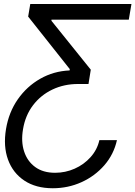

<svg xmlns="http://www.w3.org/2000/svg" viewBox="-20 -748 692 982"><path d="M578.1 -31.2Q562 41.5 513.7 97.2Q465.3 152.8 396.7 183.8Q328.1 214.8 250 214.8Q163.6 214.8 104.7 175.8Q45.9 136.7 21 68.4Q-3.9 0 10.7 -87.9Q24.9 -173.8 71 -240Q117.2 -306.2 185.8 -345.2Q254.4 -384.3 335.9 -387.7L336.9 -394.5L124 -663.1L134.8 -727.5H652.3L638.7 -647.5H243.2V-641.6L444.3 -391.6L432.6 -318.4H378.9Q307.6 -318.4 248 -290Q188.5 -261.7 148.9 -209.7Q109.4 -157.7 97.7 -86.9Q86.9 -23.9 103.3 26.4Q119.6 76.7 159.9 106.2Q200.2 135.7 261.7 135.7Q314.5 135.7 361.8 114.7Q409.2 93.8 443.1 55.9Q477.1 18.1 488.3 -31.2Z"/></svg>

Font: Inter Display
Style: Italic
Weight: 400
Italic angle: -9.39999°
Designer: Rasmus Andersson
Foundry: rsms
Version: Version 4.000;git-a52131595